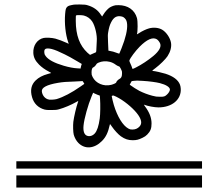

<svg xmlns="http://www.w3.org/2000/svg" viewBox="-20 -638 978 858"><path d="M53 172.9V200H467.9H882.8V172.9V145.8H467.9H53ZM53 99.1V115.5H467.9H882.8V99.1V82.7H467.9H53ZM309.6 -617.2C289.7 -613.6 284.9 -611.9 280.1 -607.2C274.2 -601.3 272.9 -596.5 271 -574.9C267.6 -533.7 272.8 -484.2 284.2 -451.2L287.3 -442.1L277.6 -446.6C261.1 -454.2 240.7 -461.8 227.7 -465.3C212.6 -469.3 186.7 -470.8 175.1 -468.4C146.4 -462.4 127.3 -434.8 128.9 -401.5C129.9 -382 137.4 -366.5 154.5 -349.3C165.9 -337.8 182 -326.3 198.6 -317.9C205.3 -314.5 209.2 -311.9 208.1 -311.5C207.1 -311.2 200.8 -309.5 194.2 -307.6C169.8 -300.8 153 -291.9 139.1 -278.4C119.5 -259.3 114.3 -234.7 123.3 -203.5C131.4 -175.3 150.7 -156.3 179.1 -148.4C185.6 -146.6 191.8 -146.2 209.4 -146.3C228.8 -146.4 232.9 -146.8 243.4 -149.6C266.4 -155.8 299.9 -170 321.6 -182.6C325.9 -185.1 329.5 -187.1 329.8 -187.1C330.1 -187.1 329.4 -184.7 328.4 -181.8C320.9 -160.8 310.6 -116.6 307.7 -93.6C305.8 -77.8 306.7 -46.7 309.5 -36.4C313.3 -22.4 321.1 -8.4 330.4 0.9C359.6 30 401.4 26.6 435.5 -7.7C453.3 -25.5 462.9 -45.5 470.9 -81.5C471.6 -84.8 472.3 -84.1 480.6 -71.6C490.8 -56.5 509 -36.9 520.2 -28.9C538 -16.3 553.3 -11.3 573.2 -11.4C590.3 -11.5 599 -13.6 616.6 -22.1C626.9 -27.1 631.3 -30.1 638 -36.8C652.3 -51.3 657.3 -63.9 657.2 -86.3C657.2 -111.6 647.8 -136.2 628.2 -162.2C624.5 -167.1 622.5 -170.7 623.6 -170.2C641.2 -163.5 670 -158.1 688.4 -158.1C748.5 -158.1 790.3 -193 787.8 -240.7C787.4 -248 786.2 -254.6 784.4 -259.3C776.2 -280.9 754.6 -297.2 719.2 -308.6C705.2 -313.1 670.9 -320.7 664.3 -320.8C662.5 -320.8 660.7 -321.2 660.4 -321.8C660.1 -322.3 666.6 -327.7 675.1 -334C694.5 -348.4 719.9 -373.6 728.7 -387C741.6 -406.8 747.1 -427.9 744.3 -446.3C740.8 -468.3 723.4 -494.3 704.6 -505.3C689.1 -514.4 666.9 -516.7 646.4 -511.3C633.9 -508 613.9 -498.5 600.9 -489.7C595.5 -486.1 591.4 -484 591.8 -485C595.9 -495.6 596 -543.3 592.1 -557.3C581.8 -593.7 551.5 -614.8 509.5 -615C497 -615 493.7 -614.6 485.8 -611.8C480.8 -610 473.9 -606.8 470.5 -604.6C461.8 -599 449.3 -585.2 442.6 -573.9C439.6 -568.6 436.7 -564.2 436.4 -564.2C436 -564.2 433.6 -567.6 431 -571.6C417.8 -592.5 398.8 -606.3 372.5 -614.2C362.5 -617.2 358.9 -617.6 338.6 -617.9C326.1 -618.1 313.1 -617.8 309.6 -617.2ZM355 -568.5C370 -564.6 383.4 -555.1 392 -542C405 -522.4 414.8 -480.2 412.4 -453.8C411.8 -446.9 411.2 -435.8 411.2 -429.3C411.1 -413.2 409.9 -404 407.9 -404C407 -404 401.3 -401.5 395 -398.4C388.7 -395.2 383.1 -392.7 382.4 -392.7C381.8 -392.7 376.7 -396.9 371 -402.2C335.7 -435 318.9 -480.5 318.6 -544.4C318.5 -564.2 318.8 -568.3 320.3 -569.3C323.4 -571.2 346.8 -570.7 355 -568.5ZM525.9 -563.8C533.5 -561.9 542.4 -553.1 545.3 -544.5C551.6 -526.1 548.2 -495.8 535.2 -455.5C530.3 -440.2 514.9 -400.3 513.2 -398.5C512.7 -397.9 507.2 -399.5 501 -402C490.8 -406.1 480.9 -408.8 469 -410.8L464.5 -411.6L462.9 -446.6C461.5 -478 461.5 -482.8 463.4 -493.6C466.8 -513.6 470.1 -525.2 476.1 -537.3C488 -561.8 502.8 -569.7 525.9 -563.8ZM680.4 -462.7C686 -459.4 692.2 -451.7 695.5 -443.9C701.8 -429 691.3 -409.7 665.4 -388C642.2 -368.7 612.6 -349.1 588.3 -336.9C571.4 -328.4 571.8 -328.5 570.1 -335.6C569.3 -338.9 566.1 -346.9 563 -353.3C559 -361.5 557.6 -365.9 558.2 -367.8C561.7 -378.9 585.2 -410.3 604.1 -429.4C636.6 -462 662.3 -473.3 680.4 -462.7ZM211.1 -419C224.7 -415.6 244.7 -407.3 269.1 -395.1C289.9 -384.7 294.2 -382.3 326.3 -363.5L345.4 -352.2L343 -345.1C341.6 -341.2 340.5 -336.7 340.5 -334.9V-331.8L325.8 -332.6C309 -333.5 287.9 -337.5 264.9 -344.2C223.2 -356.3 195.5 -371.2 183.7 -388C179.2 -394.3 178.5 -396.2 178 -403.5C177.4 -412.9 179 -417.1 184 -419.8C188.7 -422.3 199.3 -422 211.1 -419ZM471 -361.6C480.1 -359.3 489.3 -354.9 497.5 -348.6C501 -346 506.3 -343.1 509.5 -342.1C514.8 -340.3 515.5 -339.6 520.2 -330.3C524.9 -321 525.3 -319.5 525.3 -310.2C525.3 -296 522.2 -289.3 513.4 -284.9C507.2 -281.8 499.4 -273.2 499.4 -269.6C499.4 -267.2 488.1 -261.8 477 -258.9C443.5 -250.4 408 -265.4 393.8 -294.1C389.5 -302.9 389.1 -304.5 389.1 -314.5C389.1 -326.5 391.9 -335.3 396.3 -336.7C400.2 -337.9 407.3 -344.8 409.9 -349.8C411.7 -353.4 414 -355.3 419.7 -357.8C435.5 -364.8 453 -366.1 471 -361.6ZM617.9 -276.6C646.8 -274.9 677.6 -270.8 694.1 -266.6C722 -259.6 739.6 -248.3 739.3 -237.6C739.1 -231.7 734.1 -222.9 727 -216.2C716.9 -206.6 713.4 -205.4 694.2 -205.6C679.8 -205.7 675.8 -206.2 660.6 -210.2C641.5 -215.1 619.4 -223.5 602.6 -232.1C592.6 -237.2 570.2 -251.4 562.7 -257.3L559.8 -259.6L563.8 -267.2C566.1 -271.4 568.1 -275.1 568.4 -275.4C568.8 -276 583.6 -277.4 592.7 -277.8C595.2 -277.9 606.5 -277.4 617.9 -276.6ZM354.4 -267.7 356.8 -263.2 339.8 -251.3C299.9 -223.5 263.4 -204.3 233.3 -195.3C229.5 -194.1 220.5 -192.9 213.2 -192.6C201.4 -192 199 -192.3 192.3 -194.8C178.8 -199.9 168.9 -213.4 167 -229.3C164.9 -246.4 188.9 -259.3 239 -267.8C260.4 -271.4 277.5 -272.8 312.8 -273.7C329.8 -274.2 344.8 -275 346.2 -275.5C349 -276.5 350.6 -275 354.4 -267.7ZM416.4 -214.2 426 -210.8 427.1 -196.1C428.9 -170.7 428.3 -127.8 425.8 -109C421.3 -75.5 413.8 -52.8 403.4 -41.5C393.7 -30.9 380.4 -27 368.9 -31.4C356.3 -36.2 350.9 -51.8 353.3 -77C356 -106.8 373.6 -170.1 389.7 -208.3L396.3 -223.7L401.5 -220.7C404.4 -219 411.1 -216.1 416.4 -214.2ZM524.6 -191.4C559.3 -168.4 590.9 -137.8 603.2 -115.3C613.5 -96.5 613.5 -83.3 603.2 -72.3C595 -63.5 584.7 -59.1 571.9 -59.1C562.8 -59.1 561 -59.6 553.6 -63.5C529 -76.8 504.6 -116.4 488.7 -168.9C485.2 -180.5 479.2 -205.7 479.2 -209C479.2 -209.4 481 -210.2 483.1 -210.8C486.4 -211.7 489 -210.9 499.2 -206C505.9 -202.8 517.3 -196.2 524.6 -191.4Z"/></svg>

Font: DIARIO_DE_ANDY
Style: Regular
Weight: 400
Version: Version 001.000